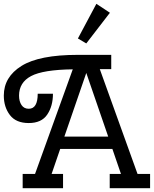

<svg xmlns="http://www.w3.org/2000/svg" viewBox="-20 -988 808 1008"><path d="M389 -700H564V-625H504L702 -75H768V0H556V-75H615L570 -206H296L251 -75H311V0H99V-75H164L362 -624Q206 -622 143 -588.5Q80 -555 80 -486Q80 -456 93 -436.5Q106 -417 131 -417Q178 -417 178 -496H258Q258 -431 228 -386.5Q198 -342 131 -342Q64 -342 32 -384Q0 -426 0 -486Q0 -584 93 -642Q186 -700 389 -700ZM433 -605 318 -271H548ZM557 -921 433 -760 389 -786 486 -968Z"/></svg>

Font: Cherry Swash
Style: Regular
Weight: 400
Designer: Kasatkina Nataliya
Foundry: Nataliya Kasatkina
Version: Version 1.001